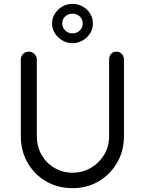

<svg xmlns="http://www.w3.org/2000/svg" viewBox="-20 -969 750 996"><path d="M584 -701Q601 -701 612 -689Q623 -677 623 -660V-263Q623 -186 587.5 -125Q552 -64 492 -28.5Q432 7 356 7Q279 7 218.5 -28.5Q158 -64 123 -125Q88 -186 88 -263V-660Q88 -677 99.5 -689Q111 -701 130 -701Q146 -701 158.5 -689Q171 -677 171 -660V-263Q171 -208 196 -165Q221 -122 263.5 -97.5Q306 -73 356 -73Q407 -73 450 -97.5Q493 -122 519.5 -165Q546 -208 546 -263V-660Q546 -677 556 -689Q566 -701 584 -701ZM356 -745Q328 -745 304 -759Q280 -773 265 -796Q250 -819 250 -847Q250 -875 265 -898.5Q280 -922 304 -935.5Q328 -949 356 -949Q384 -949 408.5 -935.5Q433 -922 447.5 -898.5Q462 -875 462 -847Q462 -819 447.5 -796Q433 -773 408.5 -759Q384 -745 356 -745ZM356 -796Q379 -796 394 -811Q409 -826 409 -847Q409 -870 393.5 -884Q378 -898 356 -898Q334 -898 318.5 -884Q303 -870 303 -847Q303 -826 318.5 -811Q334 -796 356 -796Z"/></svg>

Font: Quicksand Light Medium
Style: Regular
Weight: 500
Version: Version 3.006